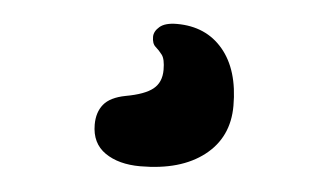

<svg xmlns="http://www.w3.org/2000/svg" viewBox="-33 -106 672 388"><g transform="rotate(5 302.5 87.5)"><path d="M263 234Q219 234 191.5 215Q164 196 164 158Q164 133 177 117Q190 101 221 95Q260 88 276.5 74.5Q293 61 293 36Q293 14 286.5 5.5Q280 -3 273 -9Q266 -15 266 -29Q266 -40 277 -49.5Q288 -59 312 -59Q371 -59 405.5 -18Q440 23 440 96Q440 160 392.5 197Q345 234 263 234Z"/></g></svg>

Font: Shantell Sans Normal
Style: Bold
Weight: 700
Designer: Stephen Nixon, Anya Danilova, Shantell Martin
Foundry: Arrow Type
Version: Version 1.009;[a7da0bfa3]